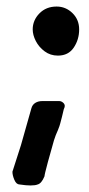

<svg xmlns="http://www.w3.org/2000/svg" viewBox="-20 -453 271 587"><path d="M222 -363Q222 -332 205.5 -307.5Q189 -283 157 -283Q134 -283 116.5 -296Q99 -309 89.5 -327.5Q80 -346 80 -363Q80 -391 100.5 -412Q121 -433 153 -433Q181 -433 201.5 -413Q222 -393 222 -363ZM178 -129Q178 -125 175 -119Q173 -110 169.5 -96Q166 -82 164 -75Q163 -70 157 -55Q150 -40 145 -24Q137 3 126.5 42Q116 81 116 86Q107 108 95 111Q88 114 73 114Q60 114 40 111Q30 111 24 97Q18 83 18 72L44 -9L76 -122Q79 -133 88 -138.5Q97 -144 109 -144H161Q167 -144 172.5 -139.5Q178 -135 178 -129Z"/></svg>

Font: Barrio
Style: Regular
Weight: 400
Designer: Pablo Cosgaya & Sergio Jimenez
Foundry: Pablo Cosgaya & Sergio Jimenez
Version: Version 1.005